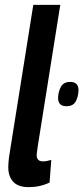

<svg xmlns="http://www.w3.org/2000/svg" viewBox="-20 -760 343 790"><path d="M117 -740H228L135 -156Q134 -145 132.5 -136.5Q131 -128 131 -121Q131 -110 137 -103Q143 -96 157 -96Q171 -96 191 -102L184 -9Q145 10 98 10Q55 10 34.5 -12Q14 -34 14 -73Q14 -82 15 -92.5Q16 -103 17 -113ZM219 -359Q220 -384 231 -403.5Q242 -423 269 -423Q304 -423 303 -387Q302 -362 291.5 -342.5Q281 -323 253 -323Q218 -323 219 -359Z"/></svg>

Font: Georama SemiCondensed SemiBold
Style: Italic
Weight: 600
Width: 4
Italic angle: -9°
Designer: Jean-Baptiste Levee
Foundry: Production Type
Version: Version 1.000